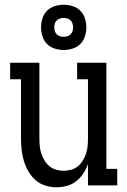

<svg xmlns="http://www.w3.org/2000/svg" viewBox="-20 -786 540 814"><path d="M219 8Q195 8 171.5 0.5Q148 -7 130 -23Q112 -39 100 -60Q88 -81 81 -104.5Q74 -128 71.5 -152Q69 -176 69 -200V-450H23V-520H147V-200Q147 -184 148.5 -167.5Q150 -151 155 -135.5Q160 -120 168.5 -106Q177 -92 189.5 -81.5Q202 -71 218 -66.5Q234 -62 250 -62Q266 -62 282 -66.5Q298 -71 310.5 -81.5Q323 -92 331.5 -106Q340 -120 345 -135.5Q350 -151 351.5 -167.5Q353 -184 353 -200V-450H307V-520H431V-70H477V0H353V-91Q346 -70 333.5 -51Q321 -32 303.5 -18Q286 -4 264 2Q242 8 219 8ZM250 -574Q231 -574 212 -580Q193 -586 179.5 -599.5Q166 -613 160 -632Q154 -651 154 -670Q154 -689 160 -708Q166 -727 179.5 -740.5Q193 -754 212 -760Q231 -766 250 -766Q269 -766 288 -760Q307 -754 320.5 -740.5Q334 -727 340 -708Q346 -689 346 -670Q346 -651 340 -632Q334 -613 320.5 -599.5Q307 -586 288 -580Q269 -574 250 -574ZM250 -630Q258 -630 266 -632.5Q274 -635 279.5 -640.5Q285 -646 287.5 -654Q290 -662 290 -670Q290 -678 287.5 -686Q285 -694 279.5 -699.5Q274 -705 266 -707.5Q258 -710 250 -710Q242 -710 234 -707.5Q226 -705 220.5 -699.5Q215 -694 212.5 -686Q210 -678 210 -670Q210 -662 212.5 -654Q215 -646 220.5 -640.5Q226 -635 234 -632.5Q242 -630 250 -630Z"/></svg>

Font: Iosevka Gothic
Style: Regular
Weight: 400
Monospace: yes
Designer: Belleve Invis
Foundry: Belleve Invis
Version: Version 15.5.1; ttfautohint (v1.8.4)